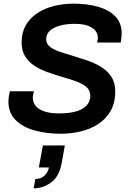

<svg xmlns="http://www.w3.org/2000/svg" viewBox="-20 -718 707 1048"><path d="M312 12Q232 12 167 -6.5Q102 -25 64 -64Q26 -103 26 -163Q26 -177 28.5 -193Q31 -209 34 -220H165Q164 -214 161.5 -203.5Q159 -193 159 -185Q159 -158 176 -138.5Q193 -119 225 -109Q257 -99 301 -99Q361 -99 399 -111Q437 -123 455 -145Q473 -167 473 -195Q473 -226 450 -244.5Q427 -263 390 -276Q353 -289 310 -301Q273 -312 235.5 -325.5Q198 -339 166.5 -360Q135 -381 116.5 -411.5Q98 -442 98 -486Q98 -540 120.5 -579.5Q143 -619 182.5 -645.5Q222 -672 273.5 -685Q325 -698 382 -698Q457 -698 516 -681Q575 -664 609.5 -628.5Q644 -593 644 -536Q644 -527 643 -515.5Q642 -504 639 -486H510Q513 -497 513.5 -502.5Q514 -508 514 -511Q514 -547 480.5 -567.5Q447 -588 389 -588Q342 -588 306.5 -578Q271 -568 251.5 -549.5Q232 -531 232 -504Q232 -480 251 -464Q270 -448 302 -437Q334 -426 372 -415Q412 -403 453.5 -389Q495 -375 530.5 -353.5Q566 -332 587.5 -299.5Q609 -267 609 -220Q609 -156 583.5 -112Q558 -68 515.5 -40.5Q473 -13 420 -0.5Q367 12 312 12ZM164 310 173 259Q205 259 224 239.5Q243 220 247 196H192L214 76H334L317 170Q304 245 259.5 277.5Q215 310 164 310Z"/></svg>

Font: Archivo Variable SemiBold
Style: Italic
Weight: 600
Italic angle: -10°
Designer: Hector Gatti
Foundry: Omnibus-Type
Version: Version 2.001